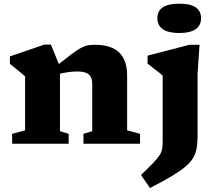

<svg xmlns="http://www.w3.org/2000/svg" viewBox="-20 -762 1147 1018"><path d="M298 -407.5V-66.5L344 -52.5V0H44.5V-52.5L113 -71V-357.5Q104.5 -365.5 85 -381Q65.5 -396.5 32.5 -423.5V-463L215 -525.5H250ZM422.5 -52.5 469 -66.5V-316.5Q469 -339 461.5 -353.8Q454 -368.5 436.2 -375.8Q418.5 -383 388.5 -383Q363.5 -383 335.8 -378.8Q308 -374.5 282.5 -367L272.5 -407.5Q325 -449 357 -473Q389 -497 409.2 -508Q429.5 -519 446 -521.8Q462.5 -524.5 484 -524.5Q570.5 -524.5 612.2 -483.2Q654 -442 654 -364.5V-71L722.5 -52.5V0H422.5ZM930.5 -587Q872.5 -587 843.5 -607Q814.5 -627 814.5 -665.5Q814.5 -704.5 843.5 -723.5Q872.5 -742.5 930.5 -742.5Q988 -742.5 1017 -723.5Q1046 -704.5 1046 -665.5Q1046 -627 1017 -607Q988 -587 930.5 -587ZM842.5 -361.5Q837 -366.5 823.8 -377Q810.5 -387.5 794 -400Q777.5 -412.5 762.5 -424.5V-467L984.5 -524.5H1038L1027.5 -370V-38Q1027.5 -2.5 1022.5 25Q1017.5 52.5 1003.5 76Q989.5 99.5 961.8 122.8Q934 146 888.5 173Q843 200 775.5 235L727.5 166Q769 126 792.5 101.5Q816 77 826.8 59.8Q837.5 42.5 840 25.8Q842.5 9 842.5 -15Z"/></svg>

Font: Newsreader 7pt
Style: Bold
Weight: 700
Designer: Hugues Gentile
Foundry: Production Type
Version: Version 1.003